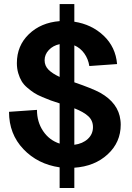

<svg xmlns="http://www.w3.org/2000/svg" viewBox="-20 -820 656 956"><path d="M276.9 116.2V13.2Q168 -2.4 96.4 -77.6Q24.9 -152.8 24.9 -263.2L164.1 -272.9Q164.1 -212.9 194.8 -167.2Q225.6 -121.6 276.9 -105V-305.2Q249 -314 232.4 -320.1Q215.8 -326.2 190.4 -336.9Q165 -347.7 149.7 -357.7Q134.3 -367.7 116.2 -383.1Q98.1 -398.4 87.9 -415.5Q77.6 -432.6 70.8 -455.8Q64 -479 64 -505.9Q64 -592.3 123.8 -649.9Q183.6 -707.5 276.9 -714.8V-799.8H350.1V-711.9Q436.5 -698.7 496.1 -642.3Q555.7 -585.9 563 -501L424.8 -491.2Q419.4 -526.4 399.7 -554Q379.9 -581.5 350.1 -594.2V-410.2Q439.9 -379.4 478.5 -358.4Q569.8 -307.1 579.6 -221.7Q581.1 -210.9 581.1 -199.2Q581.1 -111.3 516.1 -51.5Q451.2 8.3 350.1 15.1V116.2ZM202.1 -520Q202.1 -492.7 221.4 -473.1Q240.7 -453.6 276.9 -437V-600.1Q244.1 -593.3 223.1 -571Q202.1 -548.8 202.1 -520ZM350.1 -99.1Q391.6 -104.5 417.2 -128.2Q442.9 -151.9 442.9 -187Q442.9 -220.2 419.2 -241.7Q395.5 -263.2 350.1 -280.8Z"/></svg>

Font: Uncut Sans
Style: Bold
Weight: 700
Designer: Kasper Nordkvist
Foundry: UNCUT.wtf
Version: Version 1.304;Glyphs 3.2 (3246)